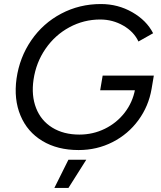

<svg xmlns="http://www.w3.org/2000/svg" viewBox="-20 -732 800 952"><path d="M62 -342.2Q77 -447.5 135.1 -532.1Q193.2 -616.7 283.5 -664.3Q373.8 -712 480 -712Q565 -712 635.8 -671.4Q706.7 -630.8 739.2 -567.2L666.5 -526.2Q643.5 -575.2 591 -605.2Q538.5 -635.3 476.8 -635.3Q395.7 -635.3 324.3 -596.9Q253 -558.5 205.9 -490.3Q158.8 -422.2 146.3 -337.2Q134.7 -258.3 159 -196Q183.3 -133.7 239.3 -99.2Q295.3 -64.7 373.3 -64.7Q441.2 -64.7 499.8 -93.5Q558.5 -122.3 598 -173.2Q637.5 -224 649.7 -288.8L731.7 -291.7Q717 -205.5 666.3 -136.2Q615.7 -67 538.3 -27.5Q461 12 369.7 12Q265.2 12 190.3 -33Q115.5 -78 81.7 -158.9Q47.8 -239.8 62 -342.2ZM489 -357H742.7L731.7 -291.7L689.7 -284.5H476.7ZM319.2 60H407.8L319.3 200H249.5Z"/></svg>

Font: Oak Sans Light Italic
Style: Regular
Weight: 400
Italic angle: -9.5°
Foundry: Erik Kennedy, Walven
Version: Version 1.000;Glyphs 3.1.2 (3151)